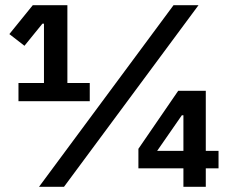

<svg xmlns="http://www.w3.org/2000/svg" viewBox="-20 -718 880 738"><path d="M51 -329V-399H149V-627H143L74 -542L16 -587L106 -698H239V-399H325V-329ZM130 0 647 -698H743L226 0ZM685 0V-71H512V-146L665 -369H771V-138H820V-71H771V0ZM685 -275H679L584 -138H685Z"/></svg>

Font: IBM Plex Arabic SemiBold
Style: Regular
Weight: 600
Designer: Mike Abbink, Paul van der Laan, Pieter van Rosmalen, Wael Morcos, Khajak Apelian
Foundry: Bold Monday
Version: Version 1.0